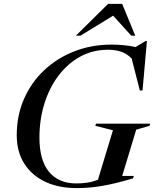

<svg xmlns="http://www.w3.org/2000/svg" viewBox="-20 -955 795 986"><path d="M371.5 -13Q399 -13 426.5 -16.8Q454 -20.5 483 -32L560 -286L469.5 -309L473 -320H751.5L748 -309L679.5 -289L607.5 -51.5H667.5L663 -39Q575 -12.5 507.5 -0.8Q440 11 375 11Q280 11 210.8 -22.2Q141.5 -55.5 103.8 -116.2Q66 -177 66 -260.5Q66 -361.5 103.2 -446.8Q140.5 -532 207 -594.5Q273.5 -657 362 -691.5Q450.5 -726 553.5 -726Q617.5 -726 676.5 -713.5L728 -744.5H734.5L712 -490.5H698L656 -655Q630 -680.5 600.5 -690Q571 -699.5 535 -699.5Q456 -699.5 391.2 -663.8Q326.5 -628 279.8 -565.8Q233 -503.5 207.8 -422Q182.5 -340.5 182.5 -249Q182.5 -131.5 232 -72.2Q281.5 -13 371.5 -13ZM370 -772 535 -935H607.5L674.5 -772H654L561 -874.5L393.5 -772Z"/></svg>

Font: Newsreader 72pt Medium
Style: Italic
Weight: 500
Italic angle: -17°
Designer: Hugues Gentile
Foundry: Production Type
Version: Version 1.003; ttfautohint (v1.8.3)